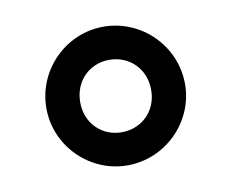

<svg xmlns="http://www.w3.org/2000/svg" viewBox="-48 -717 520 433"><g transform="rotate(-10 212.5 -500.0)"><path d="M212.5 -341.7C300 -341.7 371.7 -413.3 371.7 -500C371.7 -587.5 300 -659.2 212.5 -659.2C125.8 -659.2 54.2 -587.5 54.2 -500C54.2 -413.3 125.8 -341.7 212.5 -341.7ZM212.5 -417.5C168.3 -417.5 131.7 -450.8 131.7 -500C131.7 -550 168.3 -583.3 212.5 -583.3C257.5 -583.3 294.2 -550 294.2 -500C294.2 -450.8 257.5 -417.5 212.5 -417.5Z"/></g></svg>

Font: Familjen Grotesk Medium
Style: Regular
Weight: 500
Designer: Anders Wikstroem, Jonas Baeckman, Matilda Gysing, Kristian Moeller
Foundry: Familjen STHLM AB
Version: Version 2.000